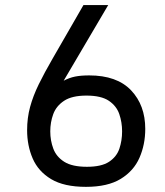

<svg xmlns="http://www.w3.org/2000/svg" viewBox="-20 -726 650 757"><path d="M318.8 10.7Q232.4 10.7 181.6 -19.8Q130.9 -50.3 108.9 -101.1Q86.9 -151.9 86.9 -212.9Q86.9 -260.7 98.6 -304.2Q110.4 -347.7 132.8 -393.6Q155.3 -439.5 187.5 -495.1L309.1 -706.1H406.7L231 -407.7Q252.9 -419.4 276.1 -424.1Q299.3 -428.7 331.5 -428.7Q440.9 -428.7 496.8 -369.9Q552.7 -311 552.7 -217.8Q552.7 -156.2 530 -104.2Q507.3 -52.2 456.1 -20.8Q404.8 10.7 318.8 10.7ZM322.8 -68.4Q379.9 -68.4 409.9 -88.1Q439.9 -107.9 450.7 -139.9Q461.4 -171.9 461.4 -208Q461.4 -243.7 450.4 -275.9Q439.5 -308.1 409.2 -328.6Q378.9 -349.1 320.8 -349.1Q263.7 -349.1 232.7 -328.6Q201.7 -308.1 189.9 -275.9Q178.2 -243.7 178.2 -208Q178.2 -171.9 190.2 -139.9Q202.1 -107.9 233.4 -88.1Q264.6 -68.4 322.8 -68.4Z"/></svg>

Font: Monda
Style: Regular
Weight: 400
Designer: Vernon Adams
Foundry: Vernon Adams
Version: Version 2.100; ttfautohint (v1.8.3)